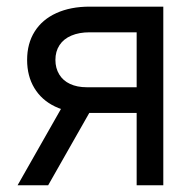

<svg xmlns="http://www.w3.org/2000/svg" viewBox="-20 -550 572 570"><path d="M385.7 -454.1H246.1Q214.8 -454.1 191.9 -444.3Q168.9 -434.6 156.7 -416Q144.5 -397.5 144.5 -372.1Q144.5 -347.7 155.8 -329.1Q167 -310.5 188 -300.8Q209 -291 237.3 -291H407.2V-214.8H237.3Q182.6 -214.8 143.1 -233.9Q103.5 -252.9 82 -288.6Q60.5 -324.2 60.5 -372.1Q60.5 -420.9 83 -456.5Q105.5 -492.2 147.5 -511.2Q189.5 -530.3 246.1 -530.3H464.8V0H385.7ZM182.6 -264.6H273.4L123 0H32.2Z"/></svg>

Font: WEMIX Pretendard Variable
Style: Regular
Weight: 400
Designer: Base glyphs from Inter by Rasmus Andersson; Hangeul glyphs from Noto Sans CJK(Source Han Sans) by Jang Soo-young and Kan
Foundry: Kil Hyung-jin
Version: Version 1.000;Glyphs 3.2 (3208)